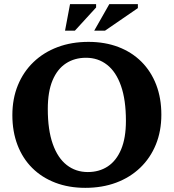

<svg xmlns="http://www.w3.org/2000/svg" viewBox="-20 -891 836 924"><path d="M405.5 -689.5Q485 -689.5 549.8 -664.8Q614.5 -640 660.8 -593.8Q707 -547.5 731.8 -483Q756.5 -418.5 756.5 -339Q756.5 -260 730 -195.2Q703.5 -130.5 654.8 -83.8Q606 -37 539 -12Q472 13 390.5 13Q311 13 246.2 -11.8Q181.5 -36.5 135.2 -82.5Q89 -128.5 64.2 -193.2Q39.5 -258 39.5 -337Q39.5 -416 66 -480.8Q92.5 -545.5 141.2 -592.2Q190 -639 257 -664.2Q324 -689.5 405.5 -689.5ZM402.5 -63Q457.5 -63 498.8 -90.2Q540 -117.5 563 -172.2Q586 -227 586 -309.5Q586 -410.5 562.2 -478Q538.5 -545.5 495.2 -579.2Q452 -613 394 -613Q339 -613 297.5 -586Q256 -559 233 -504.5Q210 -450 210 -366.5Q210 -266 233.8 -198.5Q257.5 -131 301 -97Q344.5 -63 402.5 -63ZM433.5 -743.5 506 -871H643.5V-852L485.5 -743.5ZM293 -743.5 317 -871H442.5V-855L340.5 -743.5Z"/></svg>

Font: Newsreader 16pt 16pt
Style: Bold
Weight: 700
Version: Version 1.003